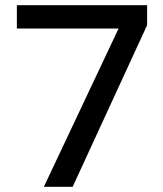

<svg xmlns="http://www.w3.org/2000/svg" viewBox="-20 -720 630 740"><path d="M149 0 437 -610H45V-700H547V-623L260 0Z"/></svg>

Font: Rethink Sans Medium
Style: Regular
Weight: 500
Designer: The Rethink Sans project authors (Hans Thiessen). DM Sans designed by Colophon Foundry.
Foundry: Rethink Communications LLC
Version: Version 1.001